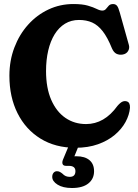

<svg xmlns="http://www.w3.org/2000/svg" viewBox="-20 -730 691 962"><path d="M631.3 -190.3Q628.3 -154.3 609 -118.8Q589.7 -83.4 555.1 -54.2Q520.6 -25 471.1 -7.3Q421.7 10.4 357.9 10.4Q257.3 10.4 182.9 -35.5Q108.5 -81.5 67.8 -162.8Q27.1 -244 27.1 -350.3Q27.1 -426.5 52.1 -492Q77 -557.6 121 -606.4Q164.9 -655.3 222.9 -682.5Q281 -709.8 347.6 -709.8Q392.9 -709.8 420.4 -701.7Q447.9 -693.6 464.4 -685.3Q480.8 -677 492.6 -677Q504.4 -677 511 -685.3Q517.6 -693.6 525 -701.6Q532.5 -709.7 546.7 -709.7Q558.3 -709.7 565.6 -701.7Q573 -693.7 580.2 -667L625.7 -504.8Q630.2 -488.5 621.8 -474.3Q613.5 -460.1 594.8 -456.7Q577.7 -453.8 563.7 -460.5Q549.8 -467.2 540.9 -487.7Q518.9 -542.3 494.8 -573.3Q470.7 -604.3 441.8 -617.2Q413 -630 375.9 -630Q336.5 -630 305.8 -611.3Q275.2 -592.6 253.9 -558.4Q232.7 -524.1 221.7 -477.2Q210.7 -430.2 210.7 -374.2Q210.7 -289.4 236.6 -229.9Q262.5 -170.5 307.7 -139.4Q352.9 -108.4 411.4 -108.4Q456.7 -108.4 496.1 -131Q535.5 -153.7 568.6 -199.6Q583.5 -216.7 594.2 -221Q604.9 -225.3 614.9 -222.1Q624 -219.7 627.9 -211.3Q631.8 -202.9 631.3 -190.3ZM328.2 -8.4H377.7L346.3 69.1L310.6 60.4Q320.8 56.5 333.2 54.7Q345.6 52.9 362.6 52.9Q405 52.9 428.1 72.3Q451.3 91.6 451.3 127.9Q451.3 166.2 422.7 189.1Q394.2 212 340.8 212Q295.1 212 268.4 195.1Q241.7 178.3 241.7 156.3Q241.7 143.6 248.3 135.8Q254.9 127.9 265.3 127.9Q273.6 127.9 280 131.4Q286.4 134.8 292.5 139.9Q301 148.8 309.8 152.5Q318.6 156.1 329.7 156.1Q357.9 156.1 357.9 127.3Q357.9 114.5 349.8 107.7Q341.6 101 325.1 101H311.1Q297.2 101 293.7 92Q290.1 83.1 295.7 69.5Z"/></svg>

Font: Fraunces 144pt S100 Black
Style: Regular
Weight: 900
Version: Version 1.000